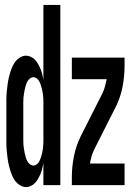

<svg xmlns="http://www.w3.org/2000/svg" viewBox="-20 -755 540 783"><path d="M86 8Q72 8 58.5 -1.5Q45 -11 37.5 -23.5Q30 -36 25 -50.5Q20 -65 16.5 -79.5Q13 -94 11 -109Q9 -124 7.5 -139.5Q6 -155 6 -170Q6 -185 6 -200V-320Q6 -335 6 -350Q6 -365 7.5 -380.5Q9 -396 11 -411Q13 -426 16.5 -440.5Q20 -455 25 -469.5Q30 -484 37.5 -496.5Q45 -509 58.5 -518.5Q72 -528 86 -528Q96 -528 106.5 -523Q117 -518 124 -510Q131 -502 136.5 -492Q142 -482 146 -472Q150 -462 152.5 -451.5Q155 -441 157 -430V-735H226V0H157V-90Q155 -79 152.5 -68.5Q150 -58 146 -48Q142 -38 136.5 -28Q131 -18 124 -10Q117 -2 106.5 3Q96 8 86 8ZM116 -80Q125 -80 131.5 -86Q138 -92 141.5 -99.5Q145 -107 147.5 -115.5Q150 -124 152 -132Q154 -140 155 -148.5Q156 -157 156.5 -165.5Q157 -174 157 -182.5Q157 -191 157 -200V-320Q157 -329 157 -337.5Q157 -346 156.5 -354.5Q156 -363 155 -371.5Q154 -380 152 -388Q150 -396 147.5 -404.5Q145 -413 141.5 -420.5Q138 -428 131 -434Q124 -440 116 -440Q108 -440 101 -434Q94 -428 90.5 -420.5Q87 -413 84.5 -404.5Q82 -396 80.5 -388Q79 -380 77.5 -371.5Q76 -363 75.5 -354.5Q75 -346 75 -337.5Q75 -329 75 -320V-200Q75 -191 75 -182.5Q75 -174 75.5 -165.5Q76 -157 77.5 -148.5Q79 -140 80.5 -132Q82 -124 84.5 -115.5Q87 -107 90.5 -99.5Q94 -92 101 -86Q108 -80 116 -80ZM273 0V-33Q273 -75 281.5 -117.5Q290 -160 309 -199L397 -373Q404 -387 408 -402Q412 -417 415 -432H273V-520H488V-488Q488 -445 480 -402.5Q472 -360 453 -321L365 -147Q358 -133 353.5 -118Q349 -103 347 -88H488V0Z"/></svg>

Font: Iosevka Term Curly Semibold
Style: Regular
Weight: 600
Designer: Belleve Invis
Foundry: Belleve Invis
Version: Version 32.3.0